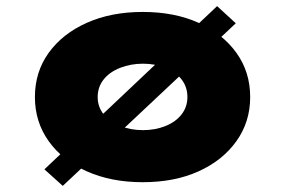

<svg xmlns="http://www.w3.org/2000/svg" viewBox="-20 -585 918 627"><path d="M185 22 125 -32 689 -565 750 -509ZM446 10Q343 10 263.5 -25.5Q184 -61 139 -124Q94 -187 94 -268Q94 -350 139 -412.5Q184 -475 263.5 -510.5Q343 -546 446 -546Q550 -546 628.5 -510.5Q707 -475 752 -412.5Q797 -350 797 -268Q797 -187 752 -124Q707 -61 628.5 -25.5Q550 10 446 10ZM447 -160Q487 -160 520.5 -173.5Q554 -187 573 -211.5Q592 -236 592 -268Q592 -301 573 -325.5Q554 -350 520.5 -363.5Q487 -377 447 -377Q407 -377 372.5 -363.5Q338 -350 318.5 -325.5Q299 -301 299 -268Q299 -236 318.5 -211.5Q338 -187 372.5 -173.5Q407 -160 447 -160Z"/></svg>

Font: Lexend Mega Black
Style: Regular
Weight: 900
Version: Version 1.007